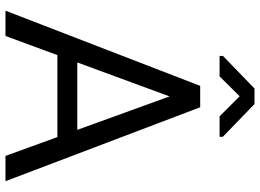

<svg xmlns="http://www.w3.org/2000/svg" viewBox="-144 -805 949 701"><g transform="rotate(90 330.5 -454.5)"><path d="M480.5 -189.5H181.2L111.3 0H19L293.5 -710.9H371.6L641.6 0H549.3ZM208 -262.2H454.1L332 -599.1ZM479.5 -793.5V-781.7H404.8L331.5 -855L258.8 -781.7H184.1V-793.9L303.2 -909.2H359.9Z"/></g></svg>

Font: Roboto Web
Style: Regular
Weight: 400
Designer: Google
Version: Version 1.200310; 2013